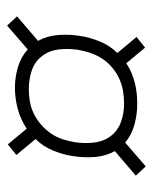

<svg xmlns="http://www.w3.org/2000/svg" viewBox="35 -610 430 540"><g transform="rotate(-90 250.0 -340.0)"><path d="M52 -145 26 -173 95 -232Q81 -257 78.5 -288Q76 -319 81 -350Q83 -364 87 -378Q91 -392 96.5 -405.5Q102 -419 110 -431.5Q118 -444 129 -455L84 -509L114 -533L158 -480Q184 -497 213.5 -505Q243 -513 273 -513Q303 -513 331.5 -504.5Q360 -496 381 -477L448 -535L474 -507L405 -448Q419 -423 421.5 -392Q424 -361 419 -330Q417 -316 413 -302Q409 -288 403.5 -274.5Q398 -261 390 -248.5Q382 -236 371 -225L416 -171L386 -147L342 -200Q329 -191 314.5 -185Q300 -179 286 -175.5Q272 -172 257 -170.5Q242 -169 227 -169Q198 -169 169 -177Q140 -185 119 -203ZM228 -206Q246 -206 264 -209Q282 -212 298.5 -219.5Q315 -227 330 -239.5Q345 -252 355 -267.5Q365 -283 371 -300.5Q377 -318 380 -336Q384 -363 381 -389.5Q378 -416 362.5 -436.5Q347 -457 322 -465.5Q297 -474 270 -474Q252 -474 234.5 -471Q217 -468 200.5 -460Q184 -452 169.5 -439.5Q155 -427 144.5 -411.5Q134 -396 128.5 -379Q123 -362 120 -344Q116 -318 119 -291Q122 -264 137 -244Q152 -224 176.5 -215Q201 -206 228 -206Z"/></g></svg>

Font: Iosevka Curly XLtObl
Style: Regular
Weight: 200
Italic angle: -9°
Monospace: yes
Designer: Belleve Invis
Foundry: Belleve Invis
Version: Version 11.1.0; ttfautohint (v1.8.3)